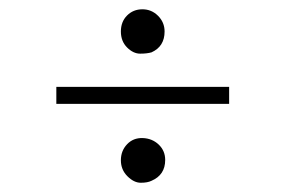

<svg xmlns="http://www.w3.org/2000/svg" viewBox="-20 -424 608 409"><path d="M302.8 -312.5Q293.1 -309.7 278.5 -309.7Q263.9 -309.7 250.7 -322.9Q237.5 -336.1 237.5 -356.9Q237.5 -377.8 250.7 -391Q263.9 -404.2 283.3 -404.2Q302.8 -404.2 316.7 -390.3Q330.6 -376.4 330.6 -356.9Q330.6 -325 302.8 -312.5ZM100 -238.9H468.1V-202.8H100ZM302.8 -38.9Q294.4 -34.7 279.9 -34.7Q265.3 -34.7 251.4 -48.6Q237.5 -62.5 237.5 -82.6Q237.5 -102.8 250.7 -116.7Q263.9 -130.6 284 -129.9Q304.2 -129.2 318.1 -116Q331.9 -102.8 331.9 -83.3Q331.9 -51.4 302.8 -38.9Z"/></svg>

Font: Sree Krushnadevaraya
Style: Regular
Weight: 400
Designer: Purushoth Kumar Guthula
Foundry: Andhrapradesh Society for Knowledge Networks
Version: Version 1.0.5; ttfautohint (v1.2.42-39fb)